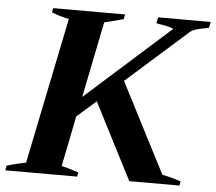

<svg xmlns="http://www.w3.org/2000/svg" viewBox="-69 -756 911 811"><g transform="rotate(5 387.0 -350.0)"><path d="M763 -670Q760 -669 741.5 -665Q723 -661 709 -651L449 -420L645 -39Q679 -33 724 -18L721 0H508L342 -324L261 -253L218 -39Q238 -35 290 -18L287 0H-18L-14 -20Q9 -27 32 -32.5Q55 -38 67 -40L194 -660Q152 -669 121 -682L124 -700H429L425 -680Q384 -668 344 -659L279 -337L637 -657Q628 -662 612 -665.5Q596 -669 590 -670Q579 -671 564 -675L569 -700H792L787 -675Q771 -671 763 -670Z"/></g></svg>

Font: Trirong
Style: Bold Italic
Weight: 700
Italic angle: -12°
Designer: Katatrad Team
Foundry: CadsonDemak
Version: Version 1.001